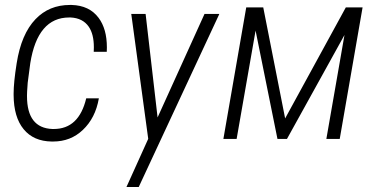

<svg xmlns="http://www.w3.org/2000/svg" viewBox="-20 -558 1514 771"><path d="M190.4 -40Q193.4 -40 195.8 -40Q296.9 -40 326.2 -163.1H377Q363.3 -84 312.5 -36.1Q263.7 10.3 193.4 10.3Q190.4 10.3 187.5 10.3Q114.7 9.3 75 -39.1Q35.2 -87.4 34.7 -176.3Q34.7 -179.2 34.7 -182.6Q34.7 -226.6 46.9 -303.7Q65.4 -421.4 122.6 -481Q177.2 -538.1 260.7 -538.1Q264.2 -538.1 267.6 -538.1Q338.9 -536.1 376 -486.3Q409.2 -441.9 409.2 -367.7Q409.2 -358.9 408.7 -350.1H356.4Q356.9 -359.4 356.9 -368.2Q356.9 -420.9 336.4 -450.7Q312.5 -485.4 263.7 -487.8Q260.7 -487.8 257.8 -487.8Q130.9 -487.8 101.6 -304.2L91.3 -226.1L88.9 -190.9L88.4 -175.3Q88.4 -173.3 88.4 -171.9Q88.4 -43.9 190.4 -40Z M487.8 192.9 575.2 -0.5 507.3 -500.5 506.8 -502H508.8H563.5H564.5L564.9 -500.5L612.8 -86.4L800.8 -501V-502H801.8H858.4H860.4L859.9 -500L537.1 192.9Z M1125 -82.5 1368.7 -528.3H1436L1344.2 0H1290.5L1363.3 -417.5L1132.3 0H1094.2L1006.3 -435.1L930.2 0H877L968.8 -528.3H1037.1Z"/></svg>

Font: MAUL Condensed Light Italic
Style: Light Italic
Weight: 300
Italic angle: -12°
Designer: MAUL
Version: Version 1.0; 2020; ttfautohint (v1.8.3)